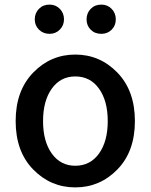

<svg xmlns="http://www.w3.org/2000/svg" viewBox="-20 -801 654 834"><path d="M490 -65Q414 13 307 13Q200 13 124 -65Q48 -143 48 -275Q48 -407 124 -485.5Q200 -564 307 -564Q414 -564 490 -485.5Q566 -407 566 -275Q566 -143 490 -65ZM307 -81Q372 -81 410 -134Q448 -187 448 -275Q448 -363 410 -416Q372 -469 307 -469Q243 -469 205 -416Q167 -363 167 -275Q167 -187 205 -134Q243 -81 307 -81ZM195 -781Q222 -781 240 -762.5Q258 -744 258 -717Q258 -691 240 -672.5Q222 -654 195 -654Q168 -654 149.5 -672Q131 -690 131 -717Q131 -744 149 -762.5Q167 -781 195 -781ZM420 -654Q392 -654 374 -672Q356 -690 356 -717Q356 -744 374 -762.5Q392 -781 420 -781Q447 -781 465 -762.5Q483 -744 483 -717Q483 -690 465 -672Q447 -654 420 -654Z"/></svg>

Font: Swei Half Moon CJK SC
Style: Medium
Weight: 500
Version: Version 2.071